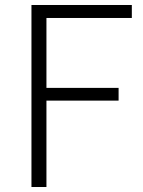

<svg xmlns="http://www.w3.org/2000/svg" viewBox="-20 -749 572 769"><path d="M106 0H166V-346H455V-397H166V-677H508V-729H106Z"/></svg>

Font: Noto Sans SC Light
Style: Regular
Weight: 300
Designer: Ryoko NISHIZUKA 西塚涼子 (kana, bopomofo & ideographs); Paul D. Hunt (Latin, Greek & Cyrillic); Sandoll Communications 산돌커뮤니
Foundry: Adobe
Version: Version 2.004;hotconv 1.0.118;makeotfexe 2.5.65603